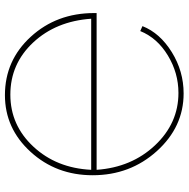

<svg xmlns="http://www.w3.org/2000/svg" viewBox="-13 -742 765 779"><g transform="rotate(90 369.5 -352.5)"><path d="M33 -352V-362H669Q659 -504 569.5 -599Q480 -694 357 -694Q276 -694 205 -651Q134 -608 106 -539L86 -548Q114 -619 191.5 -667Q269 -715 359 -715Q495 -715 593 -606.5Q691 -498 691 -346Q691 -198 596 -94Q501 10 366 10Q225 10 129 -95Q33 -200 33 -352ZM669 -340H56Q66 -197 152.5 -104.5Q239 -12 364 -12Q488 -12 575 -105.5Q662 -199 669 -340Z"/></g></svg>

Font: Raleway-v4020 Thin
Style: Regular
Weight: 250
Designer: Matt McInerney, Pablo Impallari, Rodrigo Fuenzalida
Foundry: Matt McInerney, Pablo Impallari, Rodrigo Fuenzalida
Version: Version 4.020;PS 004.020;hotconv 1.0.88;makeotf.lib2.5.64775